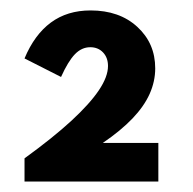

<svg xmlns="http://www.w3.org/2000/svg" viewBox="-20 -861 369 368"><path d="M27 -513V-557.5Q81.5 -597 116.8 -629.5Q152 -662 169.5 -688Q187 -714 187 -734.5Q187 -750.5 177.5 -760.5Q168 -770.5 153 -770.5Q136.5 -770.5 123.5 -757Q110.5 -743.5 97 -713.5L27 -749Q46 -794.5 77.5 -817.8Q109 -841 153.5 -841Q209 -841 243.2 -809.5Q277.5 -778 277.5 -730Q277.5 -705 266.8 -681Q256 -657 233.8 -633.8Q211.5 -610.5 177 -587H283.5V-513Z"/></svg>

Font: Spartan Thin ExtraBold
Style: Regular
Weight: 800
Version: Version 1.004